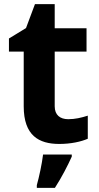

<svg xmlns="http://www.w3.org/2000/svg" viewBox="-20 -682 474 923"><path d="M308 -109C269 -109 243 -129 243 -171V-434H396V-546H243V-662H148L105 -547L23 -497V-434H94V-171C94 -30 167 10 265 10C321 10 370 -1 402 -15V-126C371 -116 341 -109 308 -109ZM325 71V61H187C182 104 168 169 157 208V221H244C278 168 305 115 325 71Z"/></svg>

Font: Noto Sans Arabic UI
Style: Bold
Weight: 700
Designer: Monotype Design Team, Nadine Chahine and Nizar Qandah
Foundry: Monotype Imaging Inc.
Version: Version 2.010